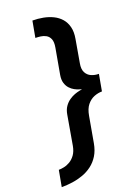

<svg xmlns="http://www.w3.org/2000/svg" viewBox="-213 -778 738 1028"><g transform="rotate(-20 156.0 -264.0)"><path d="M-47 181.5Q-16.5 181.5 15 177Q46.5 172.5 75.5 162Q104.5 151.5 129 133Q153.5 114.5 170.8 86.5Q188 58.5 195 19.5L221 -127Q227.5 -165.5 245 -187Q262.5 -208.5 285.2 -217.5Q308 -226.5 330.5 -226.5L347.5 -320.5Q324.5 -320.5 305 -329Q285.5 -337.5 275.2 -357Q265 -376.5 271 -409L293.5 -538.5Q300.5 -577 293.2 -605.8Q286 -634.5 268.5 -654.5Q251 -674.5 226 -686.8Q201 -699 171.2 -704.8Q141.5 -710.5 110.5 -710.5L93.5 -617.5Q106.5 -617.5 122.8 -615.5Q139 -613.5 153.2 -605.5Q167.5 -597.5 174.8 -580.2Q182 -563 176.5 -532L150.5 -386Q146 -359.5 151.8 -340.8Q157.5 -322 169.2 -309.2Q181 -296.5 194.5 -289.2Q208 -282 219.2 -278.8Q230.5 -275.5 234 -274Q230 -273 218 -270.8Q206 -268.5 190.2 -262.8Q174.5 -257 158.8 -246.2Q143 -235.5 130.5 -217.8Q118 -200 113.5 -173L84.5 -6Q79 24 65.5 42.8Q52 61.5 34.8 71.8Q17.5 82 0.2 85.5Q-17 89 -30 89Z"/></g></svg>

Font: Anybody UltraCondensed Thin SemiBold
Style: Italic
Weight: 600
Italic angle: -10°
Version: Version 1.111